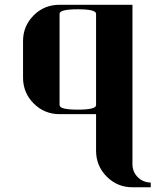

<svg xmlns="http://www.w3.org/2000/svg" viewBox="-20 -481 655 809"><path d="M77.1 -153.8V-308.1Q77.1 -371.6 122.1 -416.5Q166.5 -460.9 231 -460.9H538.1V210.9Q538.1 243.2 561 266.1Q584 288.1 615.2 288.1V308.1H538.1Q474.6 308.1 429.7 263.2Q384.8 218.3 384.8 153.8V0H231Q167 0 122.1 -44.9Q77.1 -89.8 77.1 -153.8ZM231 -38.1Q231 -19 308.1 -19Q384.8 -19 384.8 -38.1V-422.9Q384.8 -441.9 308.1 -441.9Q231 -441.9 231 -422.9Z"/></svg>

Font: Hjet
Style: Regular
Weight: 400
Designer: T. Christopher White
Version: Version 1.2